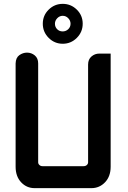

<svg xmlns="http://www.w3.org/2000/svg" viewBox="-20 -977 664 996"><path d="M202 -854Q202 -897 232.5 -927Q263 -957 305.5 -957Q348 -957 378.5 -927Q409 -897 409 -854Q409 -811 378.5 -780.5Q348 -750 305.5 -750Q263 -750 232.5 -780.5Q202 -811 202 -854ZM346 -854Q346 -870 334 -882.5Q322 -895 305.5 -895Q289 -895 277 -882.5Q265 -870 265 -854Q265 -837 276.5 -825.5Q288 -814 305 -814Q322 -814 334 -825.5Q346 -837 346 -854ZM554 -112Q554 -62 525 -31.5Q496 -1 454 -1H160Q118 -1 89.5 -31.5Q61 -62 61 -112V-648Q62 -678 80.5 -691Q99 -704 120 -704Q143 -704 160.5 -689.5Q178 -675 178 -648V-135Q178 -127 184.5 -121Q191 -115 200 -115H414Q424 -115 430.5 -121Q437 -127 437 -135V-642Q437 -669 454.5 -684Q472 -699 495 -699H554Z"/></svg>

Font: FifthLeg
Style: Bold
Weight: 700
Designer: Jakub Steiner
Version: Version 1.0